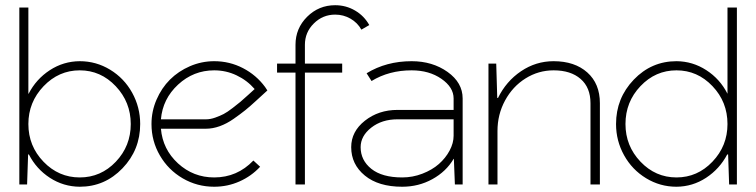

<svg xmlns="http://www.w3.org/2000/svg" viewBox="-20 -708 2901 737"><path d="M88.9 -231.9Q88.9 -147.5 147 -87.2Q205.1 -26.9 286.1 -26.9Q367.2 -26.9 424.6 -87.2Q481.9 -147.5 481.9 -231.9Q481.9 -315.9 424.3 -377Q366.7 -438 286.1 -438Q205.6 -438 147.2 -377Q88.9 -315.9 88.9 -231.9ZM286.1 -473.1Q349.1 -473.1 402.8 -440.4Q456.5 -407.7 487.3 -352.1Q518.1 -296.4 518.1 -231.9Q518.1 -132.8 450.2 -62Q382.3 8.8 286.1 8.8Q223.6 8.3 171.6 -25.4Q119.6 -59.1 90.8 -115.2H87.9L84 0H54.2V-679.2H88.9V-348.1H89.8Q118.7 -404.3 171.1 -438.5Q223.6 -472.7 286.1 -473.1Z M771.5 -250Q787.6 -250 806.2 -256.6Q824.7 -263.2 838.4 -270.3Q852.1 -277.3 873.3 -293.7Q894.5 -310.1 902.8 -317.1Q911.1 -324.2 933.3 -344.2Q955.6 -364.3 957.5 -366.2Q928.2 -399.9 887.9 -418.9Q847.7 -438 802.2 -438Q722.7 -438 663.6 -383.3Q604.5 -328.6 597.7 -250ZM770.5 -213.9H597.7Q604.5 -134.8 663.3 -80.8Q722.2 -26.9 802.2 -26.9Q890.6 -26.9 952.6 -91.8L978.5 -67.9Q944.8 -31.7 899.2 -11.5Q853.5 8.8 802.2 8.8Q736.8 8.8 681.4 -23.4Q626 -55.7 593.8 -111.1Q561.5 -166.5 561.5 -231.9Q561.5 -280.8 580.8 -325.4Q600.1 -370.1 632.3 -402.3Q664.6 -434.6 709.2 -453.9Q753.9 -473.1 802.2 -473.1Q861.3 -473.1 912.6 -446.5Q963.9 -419.9 997.6 -374L1006.3 -360.8L994.6 -350.1Q987.8 -344.2 963.9 -322Q939.9 -299.8 921.4 -284.9Q902.8 -270 876.7 -251.7Q850.6 -233.4 823.5 -223.6Q796.4 -213.9 770.5 -213.9Z M1114.3 0V-429.2H1043.5V-463.9H1114.3V-536.1Q1114.3 -599.1 1158.9 -643.6Q1203.6 -688 1266.6 -688Q1308.1 -688 1343 -667.5Q1377.9 -647 1397.5 -611.8L1367.2 -594.2Q1352.1 -621.1 1325.2 -636.5Q1298.3 -651.9 1266.6 -651.9Q1218.8 -651.9 1184.6 -617.9Q1150.4 -584 1150.4 -536.1V-463.9H1293.5V-429.2H1150.4V0Z M1523.9 8.8Q1432.6 8.8 1380.4 -34.2Q1328.1 -77.1 1328.1 -143.1Q1328.1 -203.1 1380.6 -244.6Q1433.1 -286.1 1505.9 -286.1H1721.2V-330.1Q1721.2 -373 1674.3 -405.5Q1627.4 -438 1560.1 -438Q1473.1 -438 1406.2 -397L1387.2 -426.8Q1462.9 -473.1 1560.1 -473.1Q1640.1 -473.1 1698 -431.9Q1755.9 -390.6 1755.9 -330.1V0H1726.1L1722.2 -98.1H1721.2Q1692.4 -49.3 1639.6 -20.3Q1586.9 8.8 1523.9 8.8ZM1523.9 -26.9Q1564 -26.9 1601.3 -41.3Q1638.7 -55.7 1664.6 -78.4Q1690.4 -101.1 1705.8 -129.9Q1721.2 -158.7 1721.2 -187V-250H1505.9Q1445.8 -250 1405 -218Q1364.3 -186 1364.3 -143.1Q1364.3 -92.8 1405.5 -59.8Q1446.8 -26.9 1523.9 -26.9Z M1855 -463.9H1884.8L1888.7 -332H1891.6Q1922.9 -396 1980 -434.6Q2037.1 -473.1 2105 -473.1Q2186 -473.1 2234.4 -429.9Q2282.7 -386.7 2282.7 -312V0H2246.6V-312Q2246.6 -372.1 2208.7 -405Q2170.9 -438 2105 -438Q2046.9 -438 1997.3 -407Q1947.8 -376 1918.7 -322.3Q1889.6 -268.6 1889.6 -205.1V0H1855Z M2772.5 -231.9Q2772.5 -316.9 2714.8 -377.4Q2657.2 -438 2576.7 -438Q2496.1 -438 2438.5 -377.4Q2380.9 -316.9 2380.9 -231.9Q2380.9 -147.9 2438.5 -87.4Q2496.1 -26.9 2576.7 -26.9Q2657.2 -26.9 2714.8 -87.4Q2772.5 -147.9 2772.5 -231.9ZM2576.7 8.8Q2513.7 8.8 2460 -23.9Q2406.2 -56.6 2375.5 -112.1Q2344.7 -167.5 2344.7 -231.9Q2344.7 -331.1 2412.6 -402.1Q2480.5 -473.1 2576.7 -473.1Q2638.7 -472.7 2691.2 -438.7Q2743.7 -404.8 2772.5 -348.1V-679.2H2808.6V0H2778.8L2774.9 -115.2H2771.5Q2742.2 -59.6 2690.4 -25.6Q2638.7 8.3 2576.7 8.8Z"/></svg>

Font: RawengulkSans
Style: Regular
Weight: 500
Designer: gluk (gluksza@wp.pl)
Foundry: gluk (gluksza@wp.pl)
Version: Version 0.94